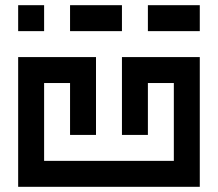

<svg xmlns="http://www.w3.org/2000/svg" viewBox="-20 -720 840 740"><path d="M50 -700V-600H150V-700ZM250 -700V-600H450V-700ZM550 -600H750V-700H550ZM450 -500V-200H550V-400H650V-100H150V-400H250V-200H350V-500H50V0H750V-500Z"/></svg>

Font: Mourier
Style: Regular
Weight: 400
Designer: Eric Mourier
Foundry: Velvetyne Type Foundry
Version: Version 2.000;hotconv 1.0.109;makeotfexe 2.5.65596